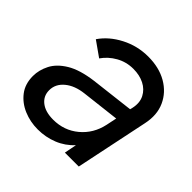

<svg xmlns="http://www.w3.org/2000/svg" viewBox="-147 -675 820 820"><g transform="rotate(45 263.0 -265.0)"><path d="M188 12Q142 12 102 -5Q62 -22 37 -54.5Q12 -87 12 -135Q12 -171 30 -206.5Q48 -242 91.5 -268.5Q135 -295 212 -305L406 -328L409 -340Q417 -377 403 -404Q389 -431 360.5 -445.5Q332 -460 294 -460Q252 -460 216.5 -440Q181 -420 159 -388L91 -436Q123 -483 180 -512.5Q237 -542 302 -542Q368 -542 415.5 -514.5Q463 -487 484.5 -439.5Q506 -392 493 -331L424 0H340L351 -56Q320 -22 277.5 -5Q235 12 188 12ZM104 -141Q104 -106 131 -85Q158 -64 205 -64Q271 -64 319.5 -104.5Q368 -145 382 -210L392 -258L221 -238Q168 -232 136 -205.5Q104 -179 104 -141Z"/></g></svg>

Font: Plus Jakarta Display
Style: Italic
Weight: 400
Italic angle: -12°
Designer: Gumpita Rahayu
Foundry: Tokotype Studio
Version: Version 1.000